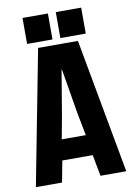

<svg xmlns="http://www.w3.org/2000/svg" viewBox="-95 -924 679 983"><g transform="rotate(-10 245.0 -432.5)"><path d="M346 0 325 -111H167L146 0H10L145 -700H352L480 0ZM244 -570 205 -337 183 -218H308L285 -337L246 -570ZM93 -730V-865H225V-730ZM266 -730V-865H398V-730Z"/></g></svg>

Font: Jockey One
Style: Regular
Weight: 400
Designer: TypeTogether
Foundry: TypeTogether
Version: Version 1.002